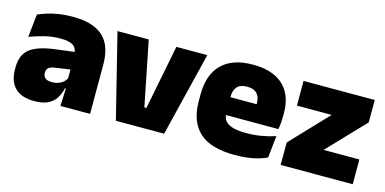

<svg xmlns="http://www.w3.org/2000/svg" viewBox="-57 -791 2180 1086"><g transform="rotate(15 1033.5 -248.0)"><path d="M325 0 330 -126 326.5 -130.5V-283.5L325 -301.5Q325 -336 302.8 -352.2Q280.5 -368.5 227 -368.5Q178.5 -368.5 133.8 -357Q89 -345.5 48 -330.5L62.5 -465Q87.5 -476 118 -485.2Q148.5 -494.5 184.5 -500Q220.5 -505.5 261 -505.5Q329.5 -505.5 375.2 -489.8Q421 -474 448 -445.2Q475 -416.5 486.8 -377Q498.5 -337.5 498.5 -290V0ZM172.5 12Q98.5 12 60.8 -25.8Q23 -63.5 23 -133V-145.5Q23 -219.5 68.2 -254.5Q113.5 -289.5 213 -302L338.5 -318L349 -217L242.5 -201.5Q213.5 -197.5 202.2 -187.8Q191 -178 191 -159V-157Q191 -139.5 202.8 -128.5Q214.5 -117.5 242 -117.5Q265 -117.5 281.8 -123.8Q298.5 -130 309.8 -140.5Q321 -151 327.5 -163.5L352.5 -103.5H324Q316.5 -70 300.2 -44Q284 -18 253.5 -3Q223 12 172.5 12Z M797.5 -115 872 -492.5H1053L932 0H649.5L527 -492.5H710L785.5 -115Z M1347.5 13Q1206 13 1139.8 -48.5Q1073.5 -110 1073.5 -228.5V-267Q1073.5 -384.5 1135.8 -446Q1198 -507.5 1317.5 -507.5Q1397 -507.5 1450 -481.2Q1503 -455 1529.8 -405.8Q1556.5 -356.5 1556.5 -287V-271.5Q1556.5 -251.5 1554.8 -230.8Q1553 -210 1549.5 -192.5H1391Q1393 -223 1393.8 -250Q1394.5 -277 1394.5 -298.5Q1394.5 -324.5 1386.5 -342.2Q1378.5 -360 1361.5 -369.2Q1344.5 -378.5 1317.5 -378.5Q1277 -378.5 1258.8 -357.5Q1240.5 -336.5 1240.5 -298V-253.5L1241.5 -234.5V-203.5Q1241.5 -188 1247 -173.5Q1252.5 -159 1267.2 -147.8Q1282 -136.5 1309.2 -130Q1336.5 -123.5 1380 -123.5Q1424.5 -123.5 1467 -130.8Q1509.5 -138 1549 -151L1535 -22.5Q1500.5 -5.5 1452.8 3.8Q1405 13 1347.5 13ZM1167 -192.5V-296.5H1514V-192.5Z M2036.5 -145V0H1614.5V-131.5L1820 -348H1616.5V-492.5H2033.5V-361.5L1827 -145Z"/></g></svg>

Font: Anek Gurmukhi ExtraBold
Style: Regular
Weight: 800
Designer: Sarang Kulkarni (Gurmukhi), Yesha Goshar (Latin)
Foundry: Ek Type
Version: Version 1.003